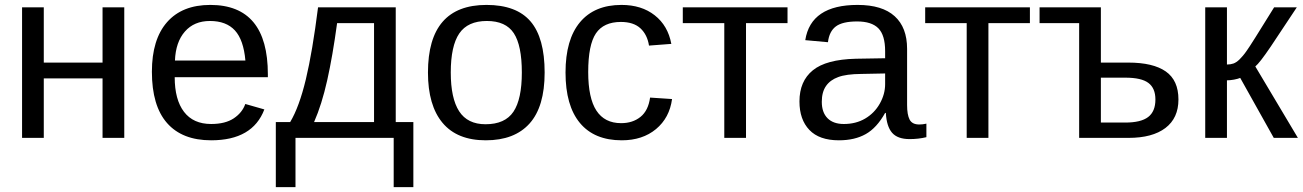

<svg xmlns="http://www.w3.org/2000/svg" viewBox="-20 -558 5272 777"><path d="M157.2 -240.7V0H69.3V-528.3H157.2V-304.7H395V-528.3H482.9V0H395V-240.7Z M687 -245.6Q687 -154.8 724.6 -105.5Q762.2 -56.2 834.5 -56.2Q891.6 -56.2 926 -79.1Q960.4 -102.1 972.7 -137.2L1049.8 -115.2Q1002.4 9.8 834.5 9.8Q717.3 9.8 656 -60.1Q594.7 -129.9 594.7 -267.6Q594.7 -398.4 656 -468.3Q717.3 -538.1 831.1 -538.1Q1064 -538.1 1064 -257.3V-245.6ZM973.1 -313Q965.8 -396.5 930.7 -434.8Q895.5 -473.1 829.6 -473.1Q765.6 -473.1 728.3 -430.4Q690.9 -387.7 688 -313Z M1175.8 0V199.2H1096.2V-64H1154.3Q1190.9 -125 1217.8 -237.3Q1244.6 -349.6 1267.1 -528.3H1581.5V-64H1652.8V199.2H1573.2V0ZM1251 -64H1493.7V-464.4H1344.2Q1326.2 -331.5 1304.2 -233.2Q1282.2 -134.8 1251 -64Z M2184.1 -264.6Q2184.1 -126 2123 -58.1Q2062 9.8 1945.8 9.8Q1830.1 9.8 1771 -60.8Q1711.9 -131.3 1711.9 -264.6Q1711.9 -538.1 1948.7 -538.1Q2069.8 -538.1 2127 -471.4Q2184.1 -404.8 2184.1 -264.6ZM2091.8 -264.6Q2091.8 -374 2059.3 -423.6Q2026.9 -473.1 1950.2 -473.1Q1873 -473.1 1838.6 -422.6Q1804.2 -372.1 1804.2 -264.6Q1804.2 -160.2 1838.1 -107.7Q1872.1 -55.2 1944.8 -55.2Q2023.9 -55.2 2057.9 -106Q2091.8 -156.7 2091.8 -264.6Z M2496.1 9.8Q2385.3 9.8 2326.9 -60.3Q2268.6 -130.4 2268.6 -264.6Q2268.6 -397.9 2327.1 -468Q2385.7 -538.1 2495.1 -538.1Q2576.2 -538.1 2629.6 -496.1Q2683.1 -454.1 2696.8 -380.4L2606.4 -373.5Q2599.6 -417.5 2571.8 -443.4Q2543.9 -469.2 2492.7 -469.2Q2422.9 -469.2 2391.6 -422.9Q2360.4 -376.5 2360.4 -266.6Q2360.4 -161.1 2393.6 -110.4Q2426.8 -59.6 2493.7 -59.6Q2540.5 -59.6 2572 -85Q2603.5 -110.4 2610.8 -163.1L2699.7 -157.2Q2689.5 -81.1 2634.8 -35.6Q2580.1 9.8 2496.1 9.8Z M2999 -464.4V0H2911.1V-464.4H2743.2V-528.3H3167V-464.4Z M3375 9.8Q3295.4 9.8 3255.4 -32.2Q3215.3 -74.2 3215.3 -147.5Q3215.3 -229.5 3269.3 -273.4Q3323.2 -317.4 3443.4 -320.3L3562 -322.3V-351.1Q3562 -415.5 3534.7 -443.4Q3507.3 -471.2 3448.7 -471.2Q3389.6 -471.2 3362.8 -451.2Q3335.9 -431.2 3330.6 -387.2L3238.8 -395.5Q3261.2 -538.1 3450.7 -538.1Q3550.3 -538.1 3600.6 -492.4Q3650.9 -446.8 3650.9 -360.4V-132.8Q3650.9 -93.8 3661.1 -74Q3671.4 -54.2 3700.2 -54.2Q3713.9 -54.2 3729 -57.6V-2.9Q3697.3 4.9 3661.1 4.9Q3612.3 4.9 3590.1 -20.8Q3567.9 -46.4 3564.9 -101.1H3562Q3528.3 -40.5 3483.6 -15.4Q3439 9.8 3375 9.8ZM3562 -260.7 3465.8 -258.8Q3404.3 -258.3 3372.1 -246.1Q3339.8 -234.4 3322.8 -210Q3305.7 -185.5 3305.7 -146Q3305.7 -103 3328.9 -79.6Q3352.1 -56.2 3395 -56.2Q3443.8 -56.2 3481 -78.1Q3518.6 -100.1 3540.3 -138.4Q3562 -176.8 3562 -217.3Z M3980 -464.4V0H3892.1V-464.4H3724.1V-528.3H4147.9V-464.4Z M4546.4 -304.7Q4646.5 -304.7 4697.8 -268.8Q4749 -232.9 4749 -155.3Q4749 -80.1 4696.3 -40Q4643.6 0 4546.9 0H4347.2V-464.4H4187V-528.3H4435.1V-304.7ZM4435.1 -62H4533.7Q4597.2 -62 4626.5 -84.5Q4655.8 -106.9 4655.8 -155.3Q4655.8 -201.2 4627.4 -222.4Q4599.1 -243.7 4534.2 -243.7H4435.1Z M4945.3 -232.9V0H4857.4V-528.3H4945.3V-296.9Q4960 -296.9 4971.7 -301Q4983.4 -305.2 4996.1 -317.4Q5002.4 -323.7 5009.8 -332.3Q5017.1 -340.8 5024.9 -352.1Q5033.2 -363.3 5061 -407.5Q5088.9 -451.7 5136.2 -528.3H5228L5122.6 -369.6Q5077.6 -303.2 5060.1 -289.1L5232.4 0H5134.8L4999 -242.7Q4989.7 -238.8 4973.9 -235.8Q4958 -232.9 4945.3 -232.9Z"/></svg>

Font: Arimo
Style: Regular
Weight: 400
Designer: Steve Matteson
Foundry: Monotype Imaging Inc.
Version: Version 1.33